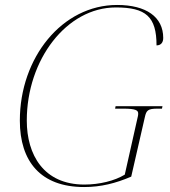

<svg xmlns="http://www.w3.org/2000/svg" viewBox="-20 -744 685 774"><path d="M319 10C387 10 446 -5 509 -32L564 -272C570 -299 576 -306 615 -306H633L635 -316H446L444 -306H478C527 -306 537 -299 537 -287C537 -283 537 -280 536 -276L483 -40C442 -15 381 0 320 0C156 0 88 -120 88 -258C88 -504 249 -714 447 -714C568 -714 611 -677 611 -561C629 -561 638 -573 638 -591C638 -676 569 -724 452 -724C230 -724 60 -511 60 -258C60 -93 144 10 319 10Z"/></svg>

Font: Noto Serif Display Thin
Style: Italic
Weight: 100
Italic angle: -12°
Designer: Monotype Design Team
Foundry: Monotype Imaging Inc.
Version: Version 2.009